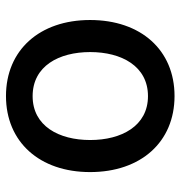

<svg xmlns="http://www.w3.org/2000/svg" viewBox="-1 -592 604 642"><g transform="rotate(90 301.0 -271.0)"><path d="M301.1 11C454.9 11 555.4 -101.6 555.4 -270.2C555.4 -440 454.9 -552.6 301.1 -552.6C147.4 -552.6 46.9 -440 46.9 -270.2C46.9 -101.6 147.4 11 301.1 11ZM154.1 -270.6C154.1 -375 201 -463.8 301.5 -463.8C401.3 -463.8 448.2 -375 448.2 -270.6C448.2 -165.8 401.3 -78.1 301.5 -78.1C201 -78.1 154.1 -165.8 154.1 -270.6Z"/></g></svg>

Font: Magic Ui Pro Medium
Style: Regular
Weight: 500
Designer: Stefan Endress, Andreas Faust
Version: Version 1.000;FEAKit 1.0